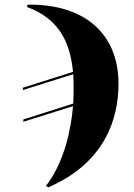

<svg xmlns="http://www.w3.org/2000/svg" viewBox="-20 -563 574 823"><path d="M177 234 187 240C430 135 488 -54 488 -204C488 -421 339 -547 98 -543L96 -533C231 -483 280 -386 293 -255L78 -187V-177L294 -245C296 -198 296 -166 294 -119L80 -51V-41L293 -108C285 -14 258 129 177 234Z"/></svg>

Font: Noto Serif Display Black
Style: Italic
Weight: 900
Italic angle: -12°
Designer: Monotype Design Team
Foundry: Monotype Imaging Inc.
Version: Version 2.009